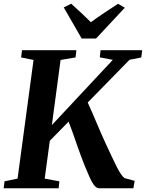

<svg xmlns="http://www.w3.org/2000/svg" viewBox="-28 -1013 786 1033"><path d="M-8.5 0 -3.5 -37.5 66.5 -52 152.5 -690.5 85.5 -704 90.5 -743H383L378.5 -704L298 -690.5L251 -340L579 -691L509 -704.5L513 -743H737L732 -704L669 -691.5L444 -461.5Q453.5 -440.5 465.8 -412.5Q478 -384.5 491 -353.8Q504 -323 516.8 -293.8Q529.5 -264.5 540.5 -241Q558 -204 572.5 -172.5Q587 -141 599.5 -116.5Q612 -92 622.8 -76.2Q633.5 -60.5 643 -54.5L696.5 -40L689.5 0H504Q493.5 -1 484.2 -10Q475 -19 466 -35.5Q457 -52 447.5 -74.8Q438 -97.5 426 -125.5Q417 -148.5 406 -178.2Q395 -208 383.8 -240.2Q372.5 -272.5 361.8 -303.2Q351 -334 341 -358.5L240 -255.5L212.5 -52L291.5 -37.5L287.5 0ZM411.5 -805.5 315 -973 355 -993Q382.5 -968.5 409.2 -943.5Q436 -918.5 461 -893.5Q495.5 -919 532.8 -943.8Q570 -968.5 607 -992.5L643.5 -971.5L488.5 -805.5Z"/></svg>

Font: Merriweather 60pt
Style: Bold Italic
Weight: 700
Italic angle: -7.8°
Version: Version 2.101